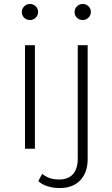

<svg xmlns="http://www.w3.org/2000/svg" viewBox="-20 -750 567 968"><path d="M106 -522H156V0H106ZM90 -689Q90 -706 102 -718Q114 -730 131 -730Q148 -730 160 -718.5Q172 -707 172 -690Q172 -673 160 -661Q148 -649 131 -649Q114 -649 102 -660.5Q90 -672 90 -689ZM173 163 193 126Q225 155 278 155Q324 155 348 128Q372 101 372 50V-522H422V52Q422 119 385 158.5Q348 198 281 198Q248 198 219.5 189Q191 180 173 163ZM356 -689Q356 -706 368 -718Q380 -730 397 -730Q414 -730 426 -718.5Q438 -707 438 -690Q438 -673 426 -661Q414 -649 397 -649Q380 -649 368 -660.5Q356 -672 356 -689Z"/></svg>

Font: Montserrat Alternates Light
Style: Regular
Weight: 300
Designer: Julieta Ulanovsky
Foundry: Julieta Ulanovsky
Version: Version 7.200